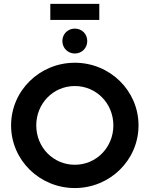

<svg xmlns="http://www.w3.org/2000/svg" viewBox="-20 -963 776 996"><path d="M241 -859.7H495.1V-943.1H241ZM368.1 -685.4C404.9 -685.4 432.6 -713.9 432.6 -750C432.6 -786.8 404.9 -814.6 368.1 -814.6C331.9 -814.6 303.5 -786.8 303.5 -750C303.5 -713.9 331.9 -685.4 368.1 -685.4ZM368.1 12.5C550.7 12.5 698.6 -132.6 698.6 -312.5C698.6 -492.4 550.7 -637.5 368.1 -637.5C185.4 -637.5 37.5 -492.4 37.5 -312.5C37.5 -132.6 185.4 12.5 368.1 12.5ZM368.1 -108.3C255.6 -108.3 168.1 -199.3 168.1 -312.5C168.1 -425.7 255.6 -516.7 368.1 -516.7C480.6 -516.7 568.1 -425.7 568.1 -312.5C568.1 -199.3 480.6 -108.3 368.1 -108.3Z"/></svg>

Font: Afacad
Style: Bold
Weight: 700
Designer: Kristian Moeller
Foundry: Dicotype
Version: Version 1.000